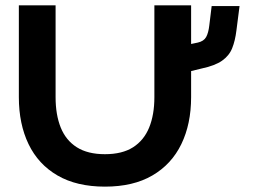

<svg xmlns="http://www.w3.org/2000/svg" viewBox="-20 -680 964 716"><path d="M371.3 16Q266 16 194.3 -25.7Q122.7 -67.3 86.5 -142.5Q50.3 -217.7 50.3 -317.7V-660H187.3V-317.7Q187.3 -252 206.5 -204.3Q225.7 -156.7 266.5 -130.8Q307.3 -105 371.3 -105Q435.7 -105 476.2 -130.8Q516.7 -156.7 536.2 -204.3Q555.7 -252 555.7 -317.7V-660H692.7V-516L718 -521.3Q740 -526.3 748.7 -541.8Q757.3 -557.3 760.5 -585.3Q763.7 -613.3 769.3 -657.3H873.3Q866.3 -605.7 861.7 -566.8Q857 -528 845.8 -500.2Q834.7 -472.3 808.2 -453.7Q781.7 -435 731 -424.3L692.7 -415V-317.7Q692.7 -217.7 656.2 -142.5Q619.7 -67.3 548.3 -25.7Q477 16 371.3 16Z"/></svg>

Font: Nata Sans
Style: Regular
Weight: 400
Designer: Daniel Uzquiano Cruz
Version: Version 1.001